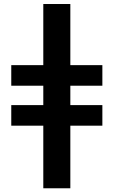

<svg xmlns="http://www.w3.org/2000/svg" viewBox="-20 -766 580 980"><path d="M339 -328.5V-229.5H502.5V-124.5H339V195H201V-124.5H37.5V-229.5H201V-328.5H37.5V-433.5H201V-745.5H339V-433.5H502.5V-328.5Z"/></svg>

Font: Lato 2
Style: Regular
Weight: 800
Designer: Lukasz Dziedzic with Adam Twardoch and Botio Nikoltchev
Foundry: tyPoland Lukasz Dziedzic
Version: Version 2.015; 2015-08-06; http://www.latofonts.com/